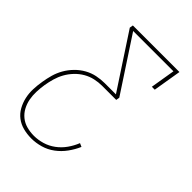

<svg xmlns="http://www.w3.org/2000/svg" viewBox="-215 -627 930 930"><g transform="rotate(45 250.0 -162.5)"><path d="M174 205Q145 205 118 198Q91 191 70 175Q49 159 36 135.5Q23 112 17 85.5Q11 59 12 30.5Q13 2 18 -27Q22 -53 29.5 -79.5Q37 -106 51 -130.5Q65 -155 85.5 -176Q106 -197 131 -211Q156 -225 183 -230.5Q210 -236 236 -236H313L132 -512L135 -530H454L430 -385H410L431 -512H155L336 -236L333 -218H236Q212 -218 187 -212.5Q162 -207 139.5 -194Q117 -181 98.5 -161.5Q80 -142 67.5 -119.5Q55 -97 48 -72.5Q41 -48 37 -24Q33 1 32 27Q31 53 35.5 77Q40 101 51.5 122.5Q63 144 81.5 159Q100 174 124 180.5Q148 187 174 187Q202 187 231 178.5Q260 170 285 151.5Q310 133 328 107.5Q346 82 357 54L375 62Q362 92 342 119.5Q322 147 295 167Q268 187 236.5 196Q205 205 174 205Z"/></g></svg>

Font: Iosevka Slab Thin
Style: Italic
Weight: 100
Italic angle: -9°
Monospace: yes
Designer: Belleve Invis
Foundry: Belleve Invis
Version: Version 11.1.1; ttfautohint (v1.8.3)